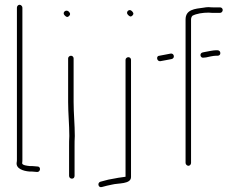

<svg xmlns="http://www.w3.org/2000/svg" viewBox="-20 -693 1005 806"><path d="M51 -661V-24C51 -19 51 -15 50 -11C46 15 78 25 103 27C110 27 118 27 125 28L136 29C151 29 152 6 138 6L126 5C119 4 111 4 104 4C95 3 73 1 73 -8C74 -13 74 -19 74 -24V-661C74 -667 68 -673 62 -673C56 -673 51 -667 51 -661Z M266 -448V-265C266 -217 271 -170 271 -122C270 -107 270 -93 270 -79V45C270 52 275 57 282 57C289 57 293 52 293 45V-79C293 -93 293 -107 294 -122C294 -170 289 -217 289 -265V-448C289 -454 284 -459 278 -459C272 -459 266 -454 266 -448ZM251 -629C257 -623 262 -618 270 -626C278 -634 273 -640 268 -645C256 -655 240 -640 251 -629Z M507 -442V49C502 50 495 51 486 52C475 53 455 58 446 59C431 61 415 67 401 70C387 75 393 97 408 92C420 89 437 84 450 82C476 75 530 81 530 50V-442C530 -448 525 -453 519 -453C513 -453 507 -448 507 -442ZM517 -631C523 -625 528 -620 536 -628C544 -636 538 -642 533 -647C522 -658 506 -642 517 -631Z M652 -436C666 -438 687 -443 700 -445C716 -448 711 -471 696 -468C683 -466 663 -461 649 -459C635 -459 637 -436 652 -436ZM905 -470C905 -477 900 -482 893 -482H886C875 -482 852 -477 841 -475L831 -473C816 -470 820 -448 835 -451L845 -452C854 -454 875 -459 886 -459H893C900 -459 905 -463 905 -470ZM782 -9V-611C782 -617 784 -623 788 -627C805 -636 831 -640 856 -640C865 -639 872 -639 878 -639H904C910 -639 915 -645 915 -651C915 -657 910 -662 904 -662H878C872 -662 865 -662 856 -663C848 -663 841 -662 836 -661C797 -656 759 -653 759 -611V-9C759 -3 765 3 771 3C777 3 782 -3 782 -9Z"/></svg>

Font: Electronic
Style: ExLt
Weight: 200
Version: Version 1.011